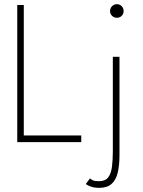

<svg xmlns="http://www.w3.org/2000/svg" viewBox="-20 -684 686 924"><path d="M63 -660H94.5V-32H371V0H63ZM457.5 220Q433.5 220 416.5 213.8Q399.5 207.5 393 201.5L413 174.5Q418.5 179.5 427.2 183.8Q436 188 457 188Q486.5 188 500.5 169.8Q514.5 151.5 518.8 119Q523 86.5 523 44V-410.5H555V63Q555 112 546.5 147.2Q538 182.5 516.8 201.2Q495.5 220 457.5 220ZM542.5 -598.5Q528.5 -598.5 519 -608Q509.5 -617.5 509.5 -631Q509.5 -640 514 -647.5Q518.5 -655 526 -659.5Q533.5 -664 542.5 -664Q552 -664 559.2 -659.5Q566.5 -655 570.8 -647.5Q575 -640 575 -631Q575 -617.5 565.8 -608Q556.5 -598.5 542.5 -598.5Z"/></svg>

Font: League Spartan Thin Thin
Style: Regular
Weight: 250
Version: Version 2.002